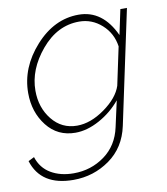

<svg xmlns="http://www.w3.org/2000/svg" viewBox="-109 -598 774 891"><g transform="rotate(-10 278.0 -152.5)"><path d="M-25 101 3 87Q20 140 65 166.5Q110 193 172 193Q254 193 318 146.5Q382 100 400 16L427 -106Q385 -55 326.5 -23Q268 9 213 9Q129 9 78.5 -55.5Q28 -120 28 -210Q28 -330 117 -429Q206 -528 321 -528Q434 -528 492 -402L517 -520H548L434 16Q413 115 337 169Q261 223 166 223Q13 223 -25 101ZM441 -172 479 -351Q470 -414 424 -455Q378 -496 318 -496Q215 -496 139 -405.5Q63 -315 63 -215Q63 -135 108.5 -78.5Q154 -22 226 -22Q290 -22 356.5 -69.5Q423 -117 441 -172Z"/></g></svg>

Font: Raleway-v4020 ExtraLight
Style: Italic
Weight: 275
Italic angle: -12°
Designer: Matt McInerney, Pablo Impallari, Rodrigo Fuenzalida
Foundry: Matt McInerney, Pablo Impallari, Rodrigo Fuenzalida
Version: Version 4.020;PS 004.020;hotconv 1.0.88;makeotf.lib2.5.64775